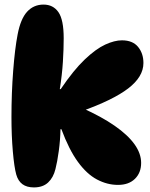

<svg xmlns="http://www.w3.org/2000/svg" viewBox="-20 -808 654 838"><path d="M128 10Q97 10 78 -4Q59 -18 51 -46Q42 -78 36 -147Q30 -216 30 -297Q30 -402 37.5 -499Q45 -596 57 -658Q70 -726 98.5 -757Q127 -788 170 -788Q212 -788 235 -755Q258 -722 258 -641Q258 -594 254.5 -538Q251 -482 241 -419H245Q301 -502 350 -548.5Q399 -595 439.5 -613.5Q480 -632 512 -632Q559 -632 582.5 -603.5Q606 -575 606 -533Q606 -473 539.5 -422Q473 -371 332 -321L338 -337Q423 -299 480.5 -259Q538 -219 567 -178.5Q596 -138 596 -97Q596 -54 569 -27.5Q542 -1 495 -1Q448 -1 403.5 -24.5Q359 -48 320 -101.5Q281 -155 248 -244H244Q243 -196 236.5 -148.5Q230 -101 222 -70Q213 -33 190 -11.5Q167 10 128 10Z"/></svg>

Font: DynaPuff SemiBold
Style: Regular
Weight: 600
Designer: Toshi Omagari, Jennifer Daniel
Foundry: Google Fonts
Version: Version 2.000